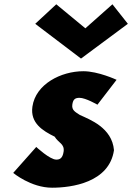

<svg xmlns="http://www.w3.org/2000/svg" viewBox="-20 -860 616 895"><path d="M242.3 -840 144.2 -749 357.6 -587 576 -749 504.1 -840 377.9 -728ZM368.6 -528C264.6 -528 146.2 -468 131.1 -363C120 -286 179.8 -250 234.7 -223C252.7 -193 281.8 -190 276.5 -153C271.6 -119 255.4 -116 242.2 -116C212.1 -116 149 -175 149 -175L41.6 -54C41.6 -54 124.1 15 222.8 15C313.5 15 489.5 -9 511.3 -160C502.5 -265 398 -303 352.4 -324C331.2 -338 313.3 -346 317.2 -373C320.7 -397 330.1 -404 350.7 -404C379.2 -404 434.2 -372 434.2 -372L523.4 -488C523.4 -488 437.9 -528 368.6 -528Z"/></svg>

Font: Blink
Style: WideObl
Weight: 400
Designer: Mew Too
Foundry: Cannot Into Space Fonts
Version: Version 001.000